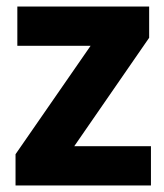

<svg xmlns="http://www.w3.org/2000/svg" viewBox="-20 -567 502 587"><path d="M27.5 0V-95.5L257 -427H33V-547H436V-451.5L207 -120H441.5V0Z"/></svg>

Font: Encode Sans SemiCondensed SemiCondensed
Style: Bold
Weight: 700
Width: 4
Designer: Multiple Designers
Foundry: Impallari Type
Version: Version 3.000; ttfautohint (v1.8.3) -l 8 -r 50 -G 200 -x 14 